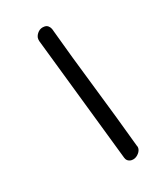

<svg xmlns="http://www.w3.org/2000/svg" viewBox="-137 -821 759 907"><g transform="rotate(-20 243.0 -367.0)"><path d="M149 -678Q147 -687 148 -695Q151 -710 163.5 -722Q176 -734 195 -734Q206 -734 213.5 -728Q221 -722 225 -712V-713L270 -552L319 -384L368 -216L413 -56Q417 -48 415 -38Q412 -24 398.5 -12Q385 0 368 0Q358 0 349.5 -5.5Q341 -11 338 -22V-21Z"/></g></svg>

Font: VDS Compensated
Style: Light Italic
Weight: 300
Italic angle: -12°
Designer: artmaker
Foundry: artmaker
Version: Version 1.000 2012 initial release